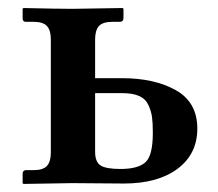

<svg xmlns="http://www.w3.org/2000/svg" viewBox="-20 -455 540 476"><path d="M358.9 -126Q358.9 -149.9 356.9 -164.6Q355 -179.2 347.9 -194.6Q340.8 -210 325 -217Q309.1 -224.1 283.2 -224.1H215.8V-79.1Q215.8 -53.2 229.5 -44.7Q243.2 -36.1 278.8 -36.1Q321.8 -36.1 340.3 -52.5Q358.9 -68.8 358.9 -126ZM106 -77.1V-356.9Q106 -379.9 96.4 -390.4Q86.9 -400.9 63 -400.9H43.9Q36.1 -400.9 36.1 -410.2V-433.1L38.1 -435.1Q124 -433.1 159.2 -433.1L284.2 -435.1L286.1 -433.1V-410.2Q286.1 -401.4 277.8 -400.9H258.8Q234.9 -400.9 225.3 -390.4Q215.8 -379.9 215.8 -356.9V-261.2H282.2Q363.3 -261.2 416.3 -231.2Q469.2 -201.2 469.2 -136.2Q469.2 -73.2 420.2 -36.6Q371.1 0 287.1 0L159.2 -1L38.1 1L36.1 -1V-23.9Q36.1 -32.7 43.9 -33.2H63Q86.9 -33.2 96.4 -43.7Q106 -54.2 106 -77.1Z"/></svg>

Font: Linux Libertine
Style: Bold
Weight: 700
Designer: Philipp H. Poll
Foundry: Philipp H. Poll
Version: Version 5.0.3